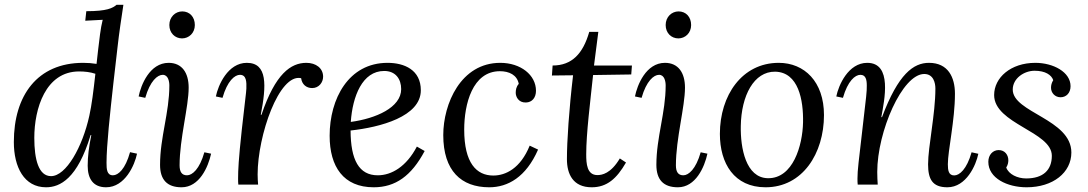

<svg xmlns="http://www.w3.org/2000/svg" viewBox="-20 -775 4567 806"><path d="M469.2 -754.9C453.1 -741.2 430.2 -728 342.3 -728L337.9 -688L411.1 -691.9C406.2 -672.9 403.3 -654.8 399.9 -630.9C394 -584.5 389.2 -543.5 385.3 -506.8C367.2 -509.8 348.6 -511.2 329.1 -511.2C136.2 -511.2 38.1 -373.5 38.1 -178.7C38.1 -73.7 81.1 11.2 173.3 11.2C231.9 11.2 305.2 -24.9 360.4 -208H363.3C353 -158.2 348.1 -117.2 348.1 -79.1C348.1 -24.9 371.1 11.2 425.3 11.2C504.9 11.2 545.9 -83 555.2 -129.9L525.9 -136.2C506.3 -64.9 476.1 -39.1 454.1 -39.1C428.2 -39.1 427.2 -65.9 427.2 -91.8C427.2 -164.1 441.9 -298.8 456.1 -426.8L474.1 -583C479 -627.9 490.2 -705.1 498 -754.9ZM312 -475.1C335 -475.1 358.4 -472.7 380.4 -465.3C372.1 -391.1 365.2 -335.4 355 -289.1C326.2 -157.7 257.3 -35.6 194.3 -35.6C142.1 -35.6 124 -105.5 124 -196.3C124 -318.4 170.9 -475.1 312 -475.1Z M745.1 -727.1C716.3 -727.1 690.9 -704.1 690.9 -669.9C690.9 -636.2 714.8 -613.8 744.1 -613.8C772.9 -613.8 797.9 -636.2 797.9 -669.9C797.9 -704.1 775.9 -727.1 745.1 -727.1ZM589.8 -364.3C609.9 -435.1 641.1 -460.9 663.1 -460.9C686 -460.9 690.9 -433.1 690.9 -416C690.9 -302.2 651.9 -198.7 651.9 -83C651.9 -21 681.2 11.2 742.2 11.2C816.9 11.2 854 -73.7 866.2 -129.9L837.9 -135.7C817.9 -64.9 787.1 -39.1 765.1 -39.1C743.2 -39.1 733.9 -53.7 733.9 -81.1C733.9 -192.9 772 -327.1 772 -407.2C772 -469.2 744.1 -511.2 688 -511.2C607.9 -511.2 571.3 -417 562 -370.1Z M1074.7 -293C1098.6 -416 1103.5 -511.2 1016.1 -511.2C936.5 -511.2 895.5 -417 886.2 -370.1L914.1 -364.3C934.1 -435.1 965.3 -460.9 987.3 -460.9C1015.1 -460.9 1015.1 -430.2 1014.2 -402.8C1013.2 -381.8 1009.3 -360.8 995.1 -231C981.4 -105 979.5 -60.1 979.5 -25.9C979.5 -15.1 979.5 -8.8 980.5 0H1063.5C1062.5 -17.1 1061.5 -22.9 1061.5 -43C1061.5 -205.1 1151.4 -467.8 1244.1 -446.8C1247.6 -420.4 1266.1 -405.3 1290.5 -405.3C1318.8 -405.3 1336.4 -429.2 1336.4 -453.1C1336.4 -488.8 1306.2 -511.2 1266.1 -511.2C1201.2 -511.2 1135.7 -465.8 1077.6 -293Z M1730 -159.7C1686 -75.7 1624 -39.1 1565.9 -39.1C1487.3 -39.1 1452.1 -103 1451.7 -227.1C1576.2 -240.7 1746.6 -285.6 1746.6 -396C1746.6 -481.4 1677.7 -511.2 1606.9 -511.2C1442.9 -511.2 1363.8 -359.9 1363.8 -205.1C1363.8 -75.2 1421.9 11.2 1548.8 11.2C1639.6 11.2 1707 -36.1 1762.7 -141.1ZM1592.8 -477.1C1640.6 -477.1 1664.1 -443.4 1664.1 -400.9C1664.1 -323.7 1557.6 -277.3 1452.6 -263.2C1460 -370.6 1501 -477.1 1592.8 -477.1Z M2203.6 -163.6C2165 -68.4 2103 -38.1 2050.8 -38.1C1980 -38.1 1928.7 -90.8 1928.7 -231C1928.7 -336.9 1962.9 -476.1 2078.6 -476.1C2117.7 -476.1 2150.9 -460 2157.7 -422.9C2147 -411.1 2145 -397 2145 -385.3C2145 -369.6 2156.2 -343.8 2187.5 -344.7C2213.9 -345.2 2230 -365.2 2230 -394C2230 -460 2166 -511.2 2080.1 -511.2C1914.1 -511.2 1840.8 -338.9 1840.8 -208C1840.8 -58.1 1916 11.2 2033.7 11.2C2111.8 11.2 2188 -31.2 2238.8 -147Z M2491.7 -641.1H2453.6C2427.7 -550.8 2381.8 -500 2299.8 -500L2296.9 -458L2385.7 -459C2368.7 -314.9 2359.9 -182.1 2359.9 -106.9C2359.9 -43.9 2385.7 11.2 2463.9 11.2C2527.8 11.2 2568.8 -24.9 2607.9 -92.8L2582 -109.9C2543.9 -45.9 2506.8 -40 2487.8 -40C2443.8 -40 2440.9 -87.9 2440.9 -127C2440.9 -215.8 2458 -348.1 2469.7 -460L2629.9 -462.4L2632.8 -500H2473.6Z M2828.6 -727.1C2799.8 -727.1 2774.4 -704.1 2774.4 -669.9C2774.4 -636.2 2798.3 -613.8 2827.6 -613.8C2856.4 -613.8 2881.3 -636.2 2881.3 -669.9C2881.3 -704.1 2859.4 -727.1 2828.6 -727.1ZM2673.3 -364.3C2693.4 -435.1 2724.6 -460.9 2746.6 -460.9C2769.5 -460.9 2774.4 -433.1 2774.4 -416C2774.4 -302.2 2735.4 -198.7 2735.4 -83C2735.4 -21 2764.6 11.2 2825.7 11.2C2900.4 11.2 2937.5 -73.7 2949.7 -129.9L2921.4 -135.7C2901.4 -64.9 2870.6 -39.1 2848.6 -39.1C2826.7 -39.1 2817.4 -53.7 2817.4 -81.1C2817.4 -192.9 2855.5 -327.1 2855.5 -407.2C2855.5 -469.2 2827.6 -511.2 2771.5 -511.2C2691.4 -511.2 2654.8 -417 2645.5 -370.1Z M3249 -511.2C3095.2 -511.2 3002 -375 3002 -212.9C3002 -88.9 3062 11.2 3193.8 11.2C3349.1 11.2 3439 -130.9 3439 -292C3439 -432.1 3356.9 -511.2 3249 -511.2ZM3233.9 -474.1C3332 -472.2 3353 -355 3351.1 -261.2C3349.1 -164.1 3309.1 -24.9 3203.1 -26.9C3110.8 -28.8 3087.9 -153.8 3089.8 -246.1C3091.8 -374 3145 -475.1 3233.9 -474.1Z M3679.7 -283.2C3692.9 -356 3726.6 -511.2 3620.6 -511.2C3541 -511.2 3500 -417 3490.7 -370.1L3518.6 -364.3C3538.6 -435.1 3569.8 -460.9 3591.8 -460.9C3614.7 -460.9 3618.7 -439.9 3618.7 -416C3618.7 -386.2 3617.7 -382.3 3599.6 -226.1C3585 -100.1 3579.6 -60.1 3579.6 -25.9C3579.6 -15.1 3579.6 -8.8 3580.6 0H3664.6C3663.6 -17.1 3662.6 -33.2 3662.6 -53.2C3662.6 -222.2 3767.6 -464.4 3859.9 -464.4C3898.9 -464.4 3906.7 -426.3 3906.7 -403.3C3906.7 -296.4 3876 -159.7 3876 -85.4C3876 -23.4 3893.6 11.2 3957 11.2C4036.6 11.2 4077.6 -82.5 4086.9 -129.4L4058.6 -135.7C4038.6 -64.5 4007.8 -38.6 3985.8 -38.6C3961.9 -38.6 3959 -60.5 3959 -85.4C3959 -142.6 3988.8 -270.5 3988.8 -381.3C3988.8 -450.7 3960 -511.2 3879.9 -511.2C3814.9 -511.2 3751 -465.3 3682.6 -283.2Z M4326.2 -511.2C4223.1 -511.2 4153.3 -449.2 4153.3 -376C4153.3 -254.9 4395.5 -222.7 4395.5 -121.1C4395.5 -61 4358.9 -25.9 4287.6 -25.9C4251.5 -25.9 4214.4 -43 4204.1 -71.8C4210.9 -82.5 4212.9 -92.8 4212.9 -102.5C4212.9 -124 4198.7 -145 4172.4 -145C4147.9 -145 4128.9 -125 4128.9 -95.7C4128.9 -26.9 4208.5 11.2 4289.6 11.2C4400.9 11.2 4477.5 -50.8 4477.5 -134.8C4477.5 -274.9 4231.4 -302.2 4231.4 -398.9C4231.4 -446.3 4279.3 -478 4323.2 -478C4368.2 -478 4394 -460.4 4401.4 -438.5C4394.5 -427.2 4392.1 -417 4392.1 -406.7C4392.1 -385.7 4408.2 -366.7 4432.1 -366.7C4456.1 -366.7 4474.1 -384.8 4474.1 -413.1C4474.1 -472.7 4401.4 -511.2 4326.2 -511.2Z"/></svg>

Font: Lora Italic
Style: Regular
Weight: 400
Italic angle: -3°
Designer: Olga Karpushina, Alexei Vanyashin
Foundry: Cyreal
Version: Version 1.011;PS 001.011;hotconv 1.0.70;makeotf.lib2.5.58329